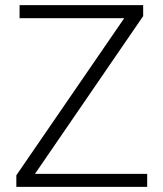

<svg xmlns="http://www.w3.org/2000/svg" viewBox="-20 -731 638 751"><path d="M116.7 -50.8H555.7V0H43.9V-45.4L465.8 -659.7H56.6V-710.9H540V-668Z"/></svg>

Font: Vazir Thin FD-UI
Style: Thin-FD-UI
Weight: 100
Designer: Saber Rastikerdar
Foundry: Saber Rastikerdar
Version: Version 30.1.0